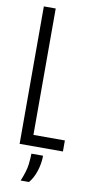

<svg xmlns="http://www.w3.org/2000/svg" viewBox="-93 -699 442 908"><g transform="rotate(10 127.5 -245.0)"><path d="M41 0V-660H98V-53H249V0ZM76 170Q97 119 100.5 87Q104 55 104 36H160Q160 73 148 110Q136 147 116 170Z"/></g></svg>

Font: Bricolage Grotesque 48pt Condensed ExtraLight
Style: Regular
Weight: 200
Width: 3
Designer: Mathieu Triay
Foundry: Atelier Triay
Version: Version 1.000; ttfautohint (v1.8.4.7-5d5b);gftools[0.9.32]